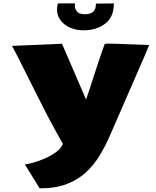

<svg xmlns="http://www.w3.org/2000/svg" viewBox="-20 -750 887 1095"><path d="M455.6 -577.1Q415 -577.1 380.6 -592Q346.2 -606.9 325.7 -633.8Q305.2 -660.6 305.2 -695.8Q305.2 -712.9 310.1 -730.5H408.2Q408.2 -729 407.5 -724.9Q406.7 -720.7 406.7 -715.3Q406.7 -700.2 418.9 -684.6Q431.2 -668.9 462.4 -668.9Q496.6 -668.9 512 -683.6Q527.3 -698.2 527.3 -729.5L629.4 -730.5Q629.4 -652.3 579.6 -614.7Q529.8 -577.1 455.6 -577.1ZM206.1 324.2 121.6 187.5Q132.3 187.5 163.1 179.4Q193.8 171.4 230.7 156Q267.6 140.6 297.9 118.9Q328.1 97.2 338.4 70.3L297.4 -3.4Q274.9 -43.5 245.6 -100.1Q216.3 -156.7 185.5 -218.3Q154.8 -279.8 126.5 -336.2Q98.1 -392.6 77.4 -433.6Q56.6 -474.6 48.3 -488.3L333.5 -500.5L470.7 -182.6Q477.5 -200.7 488 -232.7Q498.5 -264.6 511 -303.2Q523.4 -341.8 536.1 -380.4Q548.8 -418.9 559.6 -450.7Q570.3 -482.4 577.6 -500Q587.9 -501 598.4 -501Q608.9 -501 620.1 -501L830.6 -493.2L804.7 -430.7L604.5 28.8Q580.1 83.5 548.6 136.2Q517.1 189 471.9 231.4Q426.8 273.9 362.1 299.1Q297.4 324.2 206.1 324.2Z"/></svg>

Font: Seymour One
Style: Regular
Weight: 400
Designer: Vernon Adams
Foundry: Vernon Adams
Version: Version 1.100; ttfautohint (v1.8.4.7-5d5b);gftools[0.9.33]